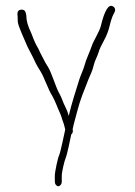

<svg xmlns="http://www.w3.org/2000/svg" viewBox="-20 -496 467 664"><path d="M181.6 148C187.9 148 193.6 140.9 193.6 133V112C193.6 98.3 203 59.6 207.3 49.7C212.7 37.2 223.1 -15.9 226.4 -31C231.7 -35.7 233.3 -41.7 231.2 -49C235.5 -70.5 238.9 -79 247.6 -113.1C257.7 -152.8 271.6 -184.9 284.3 -217.6C292.9 -239.8 298.5 -246.7 303.8 -269.3C308.4 -289.1 315.9 -297.7 321.4 -316.6C324 -325.7 329.9 -338.5 339.1 -355.1C348.3 -371.7 354.9 -388.7 359.1 -406.3C363.2 -423.8 367.7 -437.4 372.5 -447C380.7 -459.3 380 -468.3 370.5 -474C355.6 -482.9 341.5 -459.8 328.3 -404.7C324.2 -387.6 302.2 -352.8 297 -336.1C291.7 -319.6 277.3 -289.5 273.2 -272.8C269.5 -257.8 258.6 -234.9 254.4 -221.5C244.5 -189.1 227.4 -137.9 217.6 -95C217.1 -96.3 216.4 -98.8 215.6 -102.5C213.5 -112.2 203.9 -129.4 200 -139L192.8 -157C190.7 -162.3 187.2 -169.4 182.4 -178.1C173.4 -194.5 157.1 -247.5 146 -264.5C139.3 -274.8 134.3 -283.7 130.9 -291L118.9 -314C115.6 -322 111.8 -329.7 107.4 -337C98.7 -351.7 94.8 -365.6 87.9 -382C76.6 -404.7 70.9 -425 70.9 -443C68.9 -455.5 66.3 -463.6 52.6 -462.5C42.5 -461.6 38.6 -454.1 40.9 -440C40.9 -436 41.1 -429.9 41.4 -421.8C42 -406.8 65.1 -358.7 69.4 -347.5C75.7 -331.6 85.4 -315.2 92.9 -300L103.9 -277C107.9 -269 113.3 -259.8 120 -249.4C132.4 -230.4 147.7 -183.5 160.5 -165C172.4 -143.4 177.3 -126.8 187.6 -104.5C193.1 -92.7 193.4 -86.4 198 -75C201.4 -66.5 203.2 -57 205.6 -48C202.7 -35.2 189.2 31.3 184.4 41.1C180.1 49.8 169.6 97.5 169.6 112V133C169.6 140.9 175.3 148 181.6 148Z"/></svg>

Font: MewTooHand
Style: Condensed
Weight: 400
Designer: Mew Too, Robert Jablonski
Version: Version 0.77